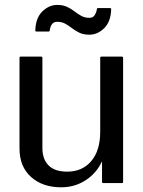

<svg xmlns="http://www.w3.org/2000/svg" viewBox="-20 -760 595 797"><path d="M486 0H408.5Q403.5 0 403.5 -5V-90.5Q381 -41.5 335.8 -12Q290.5 17.5 234 17.5Q156.5 17.5 108.8 -25.5Q61 -68.5 61 -143.5V-520Q61 -525 66 -525H151Q156 -525 156 -520V-143.5Q156.5 -98.5 182 -73Q207.5 -47.5 259 -47.5Q321.5 -47.5 358.8 -91.2Q396 -135 396 -213.5V-520Q396 -525 401 -525H486Q491 -525 491 -520V-5Q491 0 486 0ZM217.5 -669.5Q201.5 -669.5 194.5 -657.8Q187.5 -646 186.5 -633.5Q186 -629 181.5 -629H131.5Q126.5 -629 126.5 -633.5Q128 -685.5 155.8 -712.5Q183.5 -739.5 217.5 -739.5Q241.5 -739.5 258.5 -731.5Q275.5 -723.5 289.2 -712.8Q303 -702 317.5 -694Q332 -686 351 -686Q366.5 -686 373.5 -697.8Q380.5 -709.5 382 -721.5Q382.5 -726.5 387 -726.5H436.5Q441.5 -726.5 441.5 -721.5Q440 -670 412.5 -643Q385 -616 351 -616Q327 -616 310 -624Q293 -632 279.2 -642.8Q265.5 -653.5 251 -661.5Q236.5 -669.5 217.5 -669.5Z"/></svg>

Font: MFEK Sans
Style: Regular
Weight: 400
Designer: Owen Earl
Foundry: indestructible type*
Version: Version 0.001; ttfautohint (v1.8.4.7-5d5b)